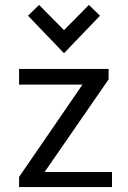

<svg xmlns="http://www.w3.org/2000/svg" viewBox="-20 -760 521 780"><path d="M57.5 0ZM421.2 -437.5 161.2 -61.2H435V0H57.5V-41.2L315 -416.2H57.5V-480H421.2ZM93.8 -696.2 138.8 -740 240 -637.5 341.2 -740 386.2 -696.2 240 -543.8Z"/></svg>

Font: Cambay
Style: Regular
Weight: 400
Designer: Pooja Saxena
Foundry: Pooja Saxena
Version: Version 1.181;PS 001.181;hotconv 1.0.70;makeotf.lib2.5.58329